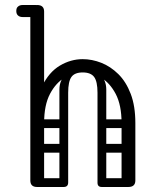

<svg xmlns="http://www.w3.org/2000/svg" viewBox="-20 -746 620 766"><path d="M121 -249V-255Q121 -346 148 -402Q175 -458 218.5 -484Q262 -510 310 -510Q347 -510 384 -495.5Q421 -481 452 -450.5Q483 -420 501.5 -371.5Q520 -323 520 -255H465Q465 -327 441.5 -371.5Q418 -416 382.5 -436.5Q347 -457 310 -457Q274 -457 238.5 -436.5Q203 -416 179.5 -371.5Q156 -327 156 -255V-249ZM128 0Q101 0 101 -26V-700Q101 -726 128 -726Q156 -726 156 -700V-26Q156 0 128 0ZM492 0Q465 0 465 -26V-255Q465 -281 492 -281Q520 -281 520 -255V-26Q520 0 492 0ZM70 -678Q58 -678 51 -685Q45 -691 45 -702Q45 -714 51 -719Q58 -726 70 -726H121Q132 -726 138 -724.5Q144 -723 145 -721Q149 -717 152 -712Q155 -707 155 -702Q153 -689 146 -685Q142 -678 121 -678ZM234 0Q217 0 217 -17V-379Q217 -396 234 -396Q252 -396 252 -380V-18Q252 0 234 0ZM386 0Q369 0 369 -17V-379Q369 -396 386 -396Q404 -396 404 -380V-18Q404 0 386 0ZM310 -457Q278 -457 265 -439Q252 -421 252 -376V-281H217V-389Q217 -427 244.5 -451.5Q272 -476 321 -476ZM310 -457 300 -476Q350 -476 377 -451.5Q404 -427 404 -389V-281H369V-376Q369 -421 355.5 -439Q342 -457 310 -457ZM112 -17Q112 -35 130 -35H233Q251 -35 251 -17Q251 0 232 0H129Q112 0 112 -17ZM371 -17Q371 -35 389 -35H492Q510 -35 510 -17Q510 0 491 0H388Q371 0 371 -17ZM141 -235Q123 -235 123 -252Q123 -258 126.5 -264Q130 -270 140 -270H234Q252 -270 252 -253Q252 -246 248 -240.5Q244 -235 235 -235ZM141 -137Q123 -137 123 -154Q123 -160 126.5 -166Q130 -172 140 -172H234Q252 -172 252 -155Q252 -148 248 -142.5Q244 -137 235 -137ZM388 -235Q370 -235 370 -252Q370 -258 373.5 -264Q377 -270 387 -270H481Q499 -270 499 -253Q499 -246 495 -240.5Q491 -235 482 -235ZM388 -137Q370 -137 370 -154Q370 -160 373.5 -166Q377 -172 387 -172H481Q499 -172 499 -155Q499 -148 495 -142.5Q491 -137 482 -137Z"/></svg>

Font: Agu Display Uzo
Style: Regular
Weight: 400
Designer: Oluwaseun Badejo
Version: Version 1.103